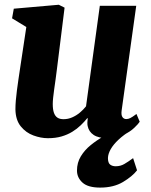

<svg xmlns="http://www.w3.org/2000/svg" viewBox="-20 -586 652 828"><path d="M186.5 10Q156.5 10 124.2 -1.8Q92 -13.5 69.8 -40.8Q47.5 -68 46.5 -114Q46.5 -131.5 48.2 -152.5Q50 -173.5 53 -196.5Q56 -219.5 59.5 -243.5Q63 -267.5 66.5 -290.5L93.5 -469.5L32 -507L39.5 -548.5L233.5 -565.5L258.5 -553L225.5 -288Q223 -266.5 219.8 -244.2Q216.5 -222 213.8 -201.8Q211 -181.5 209.2 -165Q207.5 -148.5 207.5 -137.5Q207.5 -114 212.5 -99.8Q217.5 -85.5 227.5 -78.8Q237.5 -72 254 -72Q273.5 -72 291.2 -79.8Q309 -87.5 324.2 -100.2Q339.5 -113 351 -127.5L410.5 -561H567.5L504.5 -109Q502 -90 508 -81.2Q514 -72.5 524.5 -72.5Q533 -72.5 541.8 -76.8Q550.5 -81 568.5 -94.5L582.5 -61Q577 -52 559.2 -35Q541.5 -18 512.5 -4Q483.5 10 445.5 10Q405 10 384 -4Q363 -18 358 -42.5Q357.5 -45.5 357 -49.5Q356.5 -53.5 356.8 -57.8Q357 -62 357.5 -66.8Q358 -71.5 358.5 -75.5L356.5 -76.5Q344 -61 328.2 -45.8Q312.5 -30.5 291.8 -17.8Q271 -5 245.2 2.5Q219.5 10 186.5 10ZM412 223Q359.5 223 335.8 201.5Q312 180 312 149.5Q312 115.5 328.5 88.2Q345 61 371.2 39.8Q397.5 18.5 427 1.8Q456.5 -15 482.5 -28L509.5 -36L547.5 -25.5Q514 -5 491.5 16Q469 37 457.5 57.2Q446 77.5 445.5 95.5Q445.5 116.5 455 123.8Q464.5 131 479 131Q499.5 131 516.2 121.2Q533 111.5 554 96L571 148.5Q551 174.5 510.5 198.8Q470 223 412 223Z"/></svg>

Font: Merriweather 24pt Black
Style: Italic
Weight: 900
Italic angle: -7.8°
Designer: Eben Sorkin
Foundry: Eben Sorkin
Version: Version 2.101